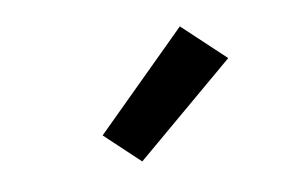

<svg xmlns="http://www.w3.org/2000/svg" viewBox="-41 -873 582 378"><g transform="rotate(-10 250.0 -683.5)"><path d="M217 -559 149 -623 336 -808 419 -730Z"/></g></svg>

Font: iosevka_custom_sans_ss08
Style: Bold
Weight: 700
Designer: Belleve Invis
Foundry: Belleve Invis
Version: Version 10.3.0; ttfautohint (v1.8.3)